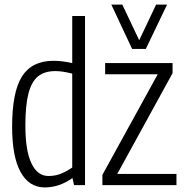

<svg xmlns="http://www.w3.org/2000/svg" viewBox="-20 -810 810 840"><path d="M304 0 297 -31Q239 10 176 10Q107 10 70 -57.5Q33 -125 33 -255Q33 -408 76.5 -476Q120 -544 214 -544Q233 -544 253.5 -541.5Q274 -539 296 -534V-740H352V0ZM296 -77V-488Q272 -494 254.5 -496.5Q237 -499 222 -499Q175 -499 146.5 -476Q118 -453 104.5 -401Q91 -349 91 -260Q91 -151 117.5 -95.5Q144 -40 192 -40Q219 -40 242.5 -48.5Q266 -57 296 -77ZM428 0V-45L670 -485H440V-534H735V-490L493 -49H752V0ZM711 -790 618 -596H558L467 -790H515L589 -634L663 -790Z"/></svg>

Font: Georama SemiCondensed Light
Style: Regular
Weight: 300
Width: 4
Designer: Jean-Baptiste Levee
Foundry: Production Type
Version: Version 1.000